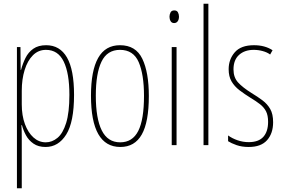

<svg xmlns="http://www.w3.org/2000/svg" viewBox="-20 -873 1522 1032"><path d="M228 -630Q302 -630 340 -564Q378 -498 378 -363Q378 -217 336 -150Q294 -83 225 -83Q186 -83 160 -101Q134 -119 119.5 -146Q105 -173 98 -200H95Q96 -191 96.5 -172.5Q97 -154 97 -130V139H71V-620H90L91 -497H93Q102 -531 117 -561.5Q132 -592 159 -611Q186 -630 228 -630ZM227 -605Q186 -605 157 -576Q128 -547 112.5 -497Q97 -447 97 -385V-312Q97 -252 114 -206Q131 -160 160 -134Q189 -108 226 -108Q260 -108 289 -132Q318 -156 335.5 -212Q353 -268 353 -363Q353 -479 322.5 -542Q292 -605 227 -605Z M780 -357Q780 -217 742 -150Q704 -83 627 -83Q469 -83 469 -359Q469 -493 507.5 -561.5Q546 -630 625 -630Q710 -630 745 -557Q780 -484 780 -357ZM495 -359Q495 -236 527 -172Q559 -108 626 -108Q692 -108 723 -169Q754 -230 754 -358Q754 -473 725.5 -539Q697 -605 625 -605Q556 -605 525.5 -541.5Q495 -478 495 -359Z M917 -817Q931 -817 936.5 -806.5Q942 -796 942 -784Q942 -768 935 -758.5Q928 -749 916 -749Q903 -749 897 -759.5Q891 -770 891 -783Q891 -795 896.5 -806Q902 -817 917 -817ZM929 -620V-93H903V-620Z M1100 -93H1074V-853H1100Z M1448 -216Q1448 -156 1415.5 -119.5Q1383 -83 1317 -83Q1280 -83 1251.5 -93Q1223 -103 1206 -114V-145Q1228 -129 1257 -119Q1286 -109 1317 -109Q1370 -109 1395.5 -137.5Q1421 -166 1421 -218Q1421 -253 1410 -274.5Q1399 -296 1378 -312.5Q1357 -329 1327 -347Q1293 -368 1266.5 -388.5Q1240 -409 1224.5 -435.5Q1209 -462 1209 -501Q1209 -554 1242 -592Q1275 -630 1345 -630Q1404 -630 1445 -603L1432 -580Q1416 -592 1392 -598.5Q1368 -605 1344 -605Q1295 -605 1265 -578Q1235 -551 1235 -500Q1235 -457 1259.5 -430Q1284 -403 1332 -373Q1365 -353 1391 -333.5Q1417 -314 1432.5 -287Q1448 -260 1448 -216Z"/></svg>

Font: Noto Sans Kannada UI ExtraCondensed Thin
Style: Regular
Weight: 100
Width: 2
Designer: Jelle Bosma - Monotype Design Team
Foundry: Monotype Imaging Inc.
Version: Version 2.005; ttfautohint (v1.8.4.7-5d5b)